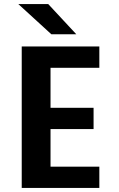

<svg xmlns="http://www.w3.org/2000/svg" viewBox="-20 -930 590 950"><path d="M87.5 0V-700H471.5V-594.5H230V-396.5H443V-291.5H230V-105.5H471.5V0ZM234 -760.5 70.5 -910H218.5L357.5 -760.5Z"/></svg>

Font: Trispace SemiCondensed SemiBold
Style: Regular
Weight: 600
Width: 4
Designer: Tyler Finck
Foundry: Etcetera Type Company
Version: Version 1.210; ttfautohint (v1.8.3)